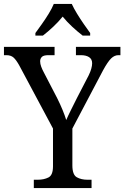

<svg xmlns="http://www.w3.org/2000/svg" viewBox="-24 -951 629 971"><path d="M147 0V-42H167Q198 -42 221 -53.5Q244 -65 244 -110V-301L74 -619Q58 -648 44.5 -660Q31 -672 8 -672H-4V-714H252V-672H221Q196 -672 187.5 -663Q179 -654 179 -641Q179 -628 184.5 -613.5Q190 -599 196 -588L265 -455Q280 -425 292 -396Q304 -367 311 -344Q320 -365 334.5 -394Q349 -423 365 -455L424 -569Q433 -587 437.5 -603Q442 -619 442 -631Q442 -652 426.5 -662Q411 -672 385 -672H360V-714H585V-672H575Q555 -672 538 -655.5Q521 -639 497 -595L342 -301V-115Q342 -67 364.5 -54.5Q387 -42 418 -42H439V0ZM155 -784Q169 -803 187.5 -829Q206 -855 222.5 -882Q239 -909 248 -931H339Q349 -909 365.5 -882Q382 -855 400 -829Q418 -803 432 -784V-771H394Q368 -791 341 -816Q314 -841 293 -867Q272 -841 245.5 -816Q219 -791 193 -771H155Z"/></svg>

Font: Noto Serif Tamil SemiCondensed
Style: Italic
Weight: 400
Width: 4
Italic angle: -12°
Designer: Indian Type Foundry, Tom Grace, and the Monotype Design Team
Foundry: Monotype Imaging Inc.
Version: Version 2.003; ttfautohint (v1.8.4.7-5d5b)